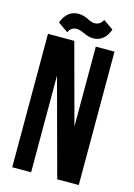

<svg xmlns="http://www.w3.org/2000/svg" viewBox="-126 -907 679 973"><g transform="rotate(15 213.5 -421.0)"><path d="M138 -507V0H39V-700H177L290 -281V-700H388V0H275ZM296 -842 349 -805Q324 -737 264 -737Q242 -737 215 -750L205 -754L195 -758Q184 -762 174 -762Q145 -762 131 -733L78 -770Q103 -838 163 -838Q186 -838 213 -826L222 -821L232 -817Q243 -813 253 -813Q282 -813 296 -842Z"/></g></svg>

Font: Adderley Bold
Style: Regular
Weight: 700
Designer: gorohovskiy
Version: Version 1.003 November 13, 2017